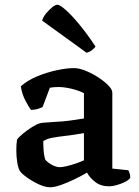

<svg xmlns="http://www.w3.org/2000/svg" viewBox="-20 -788 589 812"><path d="M192 4Q171 4 144 -8.5Q117 -21 94 -37.5Q71 -54 64 -65Q57 -77 53 -101Q49 -125 49 -153Q49 -178 52 -197Q57 -206 75.5 -221.5Q94 -237 115.5 -250.5Q137 -264 150 -267Q157 -269 176.5 -270Q196 -271 219 -273Q248 -274 279 -278.5Q310 -283 335 -287V-394Q311 -406 281 -413Q251 -420 227 -420Q207 -420 191 -417L160 -335Q155 -333 143 -328.5Q131 -324 111 -323Q102 -335 87.5 -362.5Q73 -390 68 -423Q96 -448 137 -465Q178 -482 220 -491Q262 -500 294 -500Q314 -500 341.5 -489Q369 -478 394.5 -461.5Q420 -445 437.5 -427.5Q455 -410 455 -396V-75L523 -68Q525 -64 528 -55.5Q531 -47 531 -36Q524 -26 507.5 -18Q491 -10 473 -5Q455 0 442 0Q406 0 382.5 -18.5Q359 -37 348 -58Q326 -45 296.5 -30.5Q267 -16 238.5 -6Q210 4 192 4ZM233 -81Q244 -81 263 -85.5Q282 -90 302 -97Q322 -104 335 -110V-225Q316 -222 294.5 -218.5Q273 -215 253 -213Q227 -210 202 -205.5Q177 -201 163 -191Q163 -174 164.5 -151.5Q166 -129 172 -112Q180 -102 198.5 -91.5Q217 -81 233 -81ZM346 -565 158 -701Q163 -717 175.5 -732Q188 -747 201 -757.5Q214 -768 223 -768Q233 -768 258 -746Q283 -724 316 -684Q349 -644 384 -591Q380 -585 369.5 -576.5Q359 -568 346 -565Z"/></svg>

Font: Texturina SemiBold
Style: Regular
Weight: 600
Designer: Guillermo Torres Carreño
Foundry: Omnibus-Type
Version: Version 1.002; ttfautohint (v1.8.3)